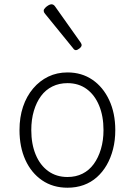

<svg xmlns="http://www.w3.org/2000/svg" viewBox="-20 -857 629 896"><path d="M295 19Q227 19 176.5 -15.5Q126 -50 98.5 -110.5Q71 -171 71 -250Q71 -310 87.5 -359Q104 -408 134.5 -444Q165 -480 205.5 -499.5Q246 -519 295 -519Q361 -519 411 -485Q461 -451 489.5 -390Q518 -329 518 -250Q518 -202 507.5 -161Q497 -120 478 -87Q459 -54 432 -30Q405 -6 370.5 6.5Q336 19 295 19ZM295 -31Q334 -31 365 -46.5Q396 -62 417.5 -91.5Q439 -121 451 -161.5Q463 -202 463 -250Q463 -315 442.5 -364.5Q422 -414 384.5 -441.5Q347 -469 295 -469Q256 -469 224.5 -453.5Q193 -438 171.5 -409Q150 -380 138 -339.5Q126 -299 126 -250Q126 -185 146.5 -135.5Q167 -86 205 -58.5Q243 -31 295 -31ZM334 -623Q331 -623 327.5 -625Q324 -627 321 -632L190 -793Q186 -798 185 -800.5Q184 -803 184 -808Q184 -813 190.5 -820Q197 -827 205.5 -832Q214 -837 220 -837Q230 -837 237 -827L356 -659Q359 -654 360 -651.5Q361 -649 361 -647Q361 -639 351 -631Q341 -623 334 -623Z"/></svg>

Font: Playwrite CL ExtraLight
Style: Regular
Weight: 200
Designer: Veronika Burian, José Scaglione
Foundry: TypeTogether
Version: Version 1.002